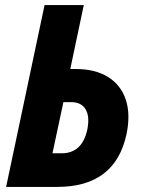

<svg xmlns="http://www.w3.org/2000/svg" viewBox="-20 -734 555 754"><path d="M4 0 155 -714H309L256 -463H277Q354 -463 404.5 -431.5Q455 -400 474 -342.5Q493 -285 477 -208Q433 0 205 0ZM186 -132H222Q303 -132 323 -226Q333 -277 316 -305Q299 -333 259 -333H229Z"/></svg>

Font: Noto Sans Condensed ExtraBold
Style: Italic
Weight: 800
Width: 3
Italic angle: -12°
Designer: Monotype Design Team
Foundry: Monotype Imaging Inc.
Version: Version 2.013; ttfautohint (v1.8.4.7-5d5b)